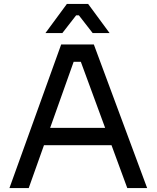

<svg xmlns="http://www.w3.org/2000/svg" viewBox="-20 -956 796 976"><path d="M28 0 291 -730H457L728 0H627L382 -666L430 -642H312L363 -666L126 0ZM185 -218 218 -306H533L566 -218ZM211 -788 320 -936H428L537 -788H451L381 -878H367L297 -788Z"/></svg>

Font: SVN-Sora Variable
Style: Regular
Weight: 400
Designer: Jonathan Barnbrook, Julián Moncada
Foundry: Barnbrook Fonts
Version: Version 2.000 - Viet hoa boi STYLEno.1 Fonts